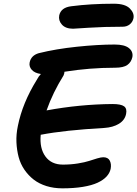

<svg xmlns="http://www.w3.org/2000/svg" viewBox="-20 -1029 746 1043"><path d="M377 -873Q336.4 -873 316.4 -895.3Q296.4 -917.5 301.8 -945.8Q311.5 -988.3 367.2 -995.1Q473.1 -1008.8 598.1 -1008.8Q659.2 -1008.8 684.8 -983.4Q710.4 -958 705.1 -930.2Q700.7 -909.2 684.8 -896.5Q668.9 -883.8 646 -883.8Q545.9 -883.8 462.9 -878.4Q379.9 -873 377 -873ZM318.8 -5.9Q272 -5.9 232.2 -18.3Q192.4 -30.8 163.3 -53.2Q134.3 -75.7 112.8 -106.9Q91.3 -138.2 81.3 -175.8Q71.3 -213.4 69.3 -256.3Q67.4 -299.3 77.1 -345.2Q102.1 -469.7 179.2 -594.2Q189.9 -614.7 202.1 -627Q168.5 -631.8 152.6 -649.7Q136.7 -667.5 141.1 -689.9Q148.9 -728 190.9 -740.2Q283.7 -763.2 397.7 -775.1Q511.7 -787.1 603 -787.1Q655.8 -787.1 679.9 -768.1Q704.1 -749 699.2 -719.2Q692.9 -690.9 671.6 -676Q650.4 -661.1 605 -661.1Q467.3 -661.1 330.1 -639.2Q330.1 -630.4 325.2 -619.1Q267.6 -527.3 232.9 -429.2Q413.1 -462.4 590.8 -463.9Q637.2 -463.9 654.1 -451.4Q670.9 -439 665 -410.2Q658.2 -376 625.7 -356.4Q593.3 -336.9 546.9 -334Q330.6 -321.8 201.2 -296.9Q194.3 -223.6 226.6 -179.2Q258.8 -134.8 321.8 -134.8Q364.7 -134.8 403.3 -141.1Q441.9 -147.5 464.1 -154.8Q486.3 -162.1 507.6 -168.5Q528.8 -174.8 541 -174.8Q566.9 -174.8 576.4 -156.2Q585.9 -137.7 581.1 -111.8Q576.2 -88.9 558.6 -69.8Q541 -50.8 510 -36.4Q479 -22 430.2 -13.9Q381.3 -5.9 318.8 -5.9Z"/></svg>

Font: Shantell Sans Irregular Bouncy
Style: Italic
Weight: 600
Italic angle: -11.31°
Designer: Stephen Nixon, Anya Danilova, Shantell Martin
Foundry: Arrow Type
Version: Version 1.006;[9816181b4]